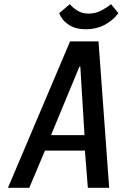

<svg xmlns="http://www.w3.org/2000/svg" viewBox="-20 -898 586 918"><path d="M18 0 315 -700H451L502 0H400L386 -178H195L120 0ZM224 -252H384L364 -580H360ZM391 -758Q342 -758 309.5 -779Q277 -800 263 -835L314 -878Q326 -863 349 -848Q372 -833 404 -833Q437 -833 465 -848Q493 -863 511 -878L546 -835Q520 -800 480 -779Q440 -758 391 -758Z"/></svg>

Font: Cuprum Medium
Style: Italic
Weight: 500
Italic angle: -10°
Version: Version 3.000